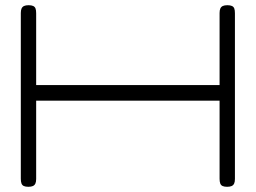

<svg xmlns="http://www.w3.org/2000/svg" viewBox="-20 -707 983 738"><path d="M853 11Q842 11 835.5 8Q829 5 826.5 -2Q824 -9 824 -20V-657Q824 -668 827 -674.5Q830 -681 836.5 -684Q843 -687 854 -687Q865 -687 871.5 -684Q878 -681 880.5 -674.5Q883 -668 883 -656V-19Q883 -8 880 -1.5Q877 5 870.5 8Q864 11 853 11ZM89 11Q78 11 71.5 8Q65 5 62.5 -2Q60 -9 60 -20V-657Q60 -668 63 -674.5Q66 -681 72.5 -684Q79 -687 90 -687Q101 -687 107.5 -684Q114 -681 116.5 -674.5Q119 -668 119 -656V-19Q119 -8 116 -1.5Q113 5 106.5 8Q100 11 89 11ZM70 -320V-380H840L839 -320Z"/></svg>

Font: Fredoka Expanded Light
Style: Regular
Weight: 300
Width: 7
Designer: Ben Nathan
Foundry: Milena B. Brandão, Ben Nathan
Version: Version 2.001